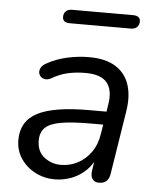

<svg xmlns="http://www.w3.org/2000/svg" viewBox="-51 -723 631 776"><g transform="rotate(5 265.0 -335.5)"><path d="M199.4 8.9Q157 8.9 120.5 -10Q84.1 -28.9 61.8 -61.8Q39.6 -94.8 39.6 -137.3Q39.6 -213.8 105.3 -247.9Q171 -282 314.6 -282H395.1L386.8 -228.6H325.9Q248.9 -228.6 204.3 -220.7Q159.8 -212.9 140.8 -193.9Q121.8 -174.9 121.8 -142.1Q121.8 -98.1 151.2 -74.9Q180.5 -51.6 219.3 -51.6Q255.5 -51.6 287.1 -68Q318.7 -84.4 340.9 -115.5Q363.1 -146.6 369.7 -190.1L389.3 -311.7Q398.8 -369.8 374.2 -400.1Q349.6 -430.4 286.2 -430.4Q249.5 -430.4 216.1 -423.2Q182.7 -415.9 150.2 -396.6Q137.1 -389.7 126 -391.1Q115 -392.5 107.9 -399.5Q100.8 -406.6 99.8 -416.6Q98.8 -426.6 104.8 -436.9Q110.9 -447.2 126 -455Q164.3 -476.2 208.5 -485.7Q252.6 -495.3 294.8 -495.3Q363.2 -495.3 403.6 -469.7Q444.1 -444.2 459.1 -398.2Q474 -352.1 464 -290.3L423.2 -33.3Q417.4 6.9 379 6.9Q361.1 6.9 352.6 -5Q344.1 -16.9 347 -38.7L359.7 -119.8L368.3 -110.4Q354.8 -69.8 328.2 -43.2Q301.7 -16.7 268 -3.9Q234.4 8.9 199.4 8.9ZM453.8 -625H206.2Q176.3 -625 176.3 -648.1Q176.3 -663.3 185.4 -671.6Q194.5 -679.9 209.6 -679.9H457.2Q487.1 -679.9 487.1 -656.9Q487.1 -642.7 478.3 -633.8Q469.5 -625 453.8 -625Z"/></g></svg>

Font: Nunito Variable Extra Light
Style: Italic
Weight: 200
Italic angle: -9°
Designer: Vernon Adams
Foundry: Vernon Adams
Version: Version 3.602